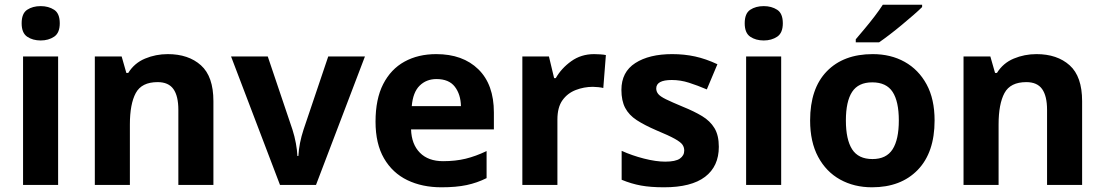

<svg xmlns="http://www.w3.org/2000/svg" viewBox="-20 -786 4694 816"><path d="M153 -760Q186 -760 210 -744.5Q234 -729 234 -687Q234 -646 210 -630Q186 -614 153 -614Q119 -614 95.5 -630Q72 -646 72 -687Q72 -729 95.5 -744.5Q119 -760 153 -760ZM227 -546V0H78V-546Z M693 -556Q781 -556 834 -508.5Q887 -461 887 -356V0H738V-319Q738 -378 717 -407.5Q696 -437 650 -437Q582 -437 557 -390.5Q532 -344 532 -257V0H383V-546H497L517 -476H525Q551 -518 596.5 -537Q642 -556 693 -556Z M1170 0 962 -546H1118L1223 -235Q1232 -207 1237.5 -177Q1243 -147 1244 -123H1248Q1251 -177 1270 -235L1375 -546H1531L1323 0Z M1834 -556Q1947 -556 2013 -491.5Q2079 -427 2079 -308V-236H1727Q1729 -173 1764.5 -137Q1800 -101 1863 -101Q1916 -101 1959 -111.5Q2002 -122 2048 -144V-29Q2008 -9 1963.5 0.5Q1919 10 1856 10Q1774 10 1711 -20.5Q1648 -51 1612 -113Q1576 -175 1576 -269Q1576 -365 1608.5 -428.5Q1641 -492 1699 -524Q1757 -556 1834 -556ZM1835 -450Q1792 -450 1763.5 -422Q1735 -394 1730 -335H1939Q1938 -385 1913 -417.5Q1888 -450 1835 -450Z M2505 -556Q2516 -556 2531 -555Q2546 -554 2555 -552L2544 -412Q2537 -414 2523.5 -415.5Q2510 -417 2500 -417Q2462 -417 2427 -403.5Q2392 -390 2370.5 -360Q2349 -330 2349 -278V0H2200V-546H2313L2335 -454H2342Q2366 -496 2408 -526Q2450 -556 2505 -556Z M3035 -162Q3035 -79 2976.5 -34.5Q2918 10 2802 10Q2745 10 2704 2.5Q2663 -5 2622 -22V-145Q2666 -125 2717 -112Q2768 -99 2807 -99Q2851 -99 2869.5 -112Q2888 -125 2888 -146Q2888 -160 2880.5 -171Q2873 -182 2848 -196Q2823 -210 2770 -232Q2719 -254 2686 -275.5Q2653 -297 2637 -327.5Q2621 -358 2621 -404Q2621 -480 2680 -518Q2739 -556 2837 -556Q2888 -556 2934 -546Q2980 -536 3029 -513L2984 -406Q2944 -423 2908 -434.5Q2872 -446 2835 -446Q2769 -446 2769 -410Q2769 -397 2777.5 -386.5Q2786 -376 2810.5 -364Q2835 -352 2883 -332Q2930 -313 2964 -292.5Q2998 -272 3016.5 -241.5Q3035 -211 3035 -162Z M3226 -760Q3259 -760 3283 -744.5Q3307 -729 3307 -687Q3307 -646 3283 -630Q3259 -614 3226 -614Q3192 -614 3168.5 -630Q3145 -646 3145 -687Q3145 -729 3168.5 -744.5Q3192 -760 3226 -760ZM3300 -546V0H3151V-546Z M3952 -274Q3952 -138 3880.5 -64Q3809 10 3686 10Q3610 10 3550.5 -23Q3491 -56 3457 -119.5Q3423 -183 3423 -274Q3423 -410 3494 -483Q3565 -556 3689 -556Q3766 -556 3825 -523Q3884 -490 3918 -427.5Q3952 -365 3952 -274ZM3575 -274Q3575 -193 3601.5 -151.5Q3628 -110 3688 -110Q3747 -110 3773.5 -151.5Q3800 -193 3800 -274Q3800 -355 3773.5 -395.5Q3747 -436 3687 -436Q3628 -436 3601.5 -395.5Q3575 -355 3575 -274ZM3899 -756Q3885 -742 3862 -722Q3839 -702 3812.5 -680Q3786 -658 3760.5 -638.5Q3735 -619 3716 -606H3617V-619Q3633 -638 3654.5 -663.5Q3676 -689 3697 -716.5Q3718 -744 3732 -766H3899Z M4385 -556Q4473 -556 4526 -508.5Q4579 -461 4579 -356V0H4430V-319Q4430 -378 4409 -407.5Q4388 -437 4342 -437Q4274 -437 4249 -390.5Q4224 -344 4224 -257V0H4075V-546H4189L4209 -476H4217Q4243 -518 4288.5 -537Q4334 -556 4385 -556Z"/></svg>

Font: Noto Sans Hanifi Rohingya
Style: Bold
Weight: 700
Designer: Monotype Design Team and DaltonMaag
Foundry: Google LLC
Version: Version 2.102; ttfautohint (v1.8.4.7-5d5b)